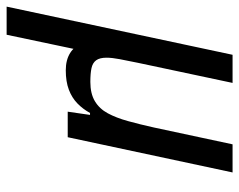

<svg xmlns="http://www.w3.org/2000/svg" viewBox="-124 -458 739 594"><g transform="rotate(90 246.0 -160.5)"><path d="M-31 189 118 -510H205L143 -218Q136 -184 131.5 -160.5Q127 -137 127 -120Q127 -99 135 -88Q143 -77 159.5 -73.5Q176 -70 202 -70Q238 -70 261.5 -84Q285 -98 299 -124Q313 -150 323 -186Q333 -222 343 -267L395 -510H482L373 0H294L304 -69H298Q286 -47 268.5 -30Q251 -13 226 -3.5Q201 6 166 6Q134 6 112.5 -7.5Q91 -21 87 -41L107 -53L56 189Z"/></g></svg>

Font: Saira SemiCondensed SemiBold
Style: Italic
Weight: 600
Width: 4
Italic angle: -12°
Designer: Hector Gatti with collaboration of the Omnibus-Type team
Foundry: Omnibus-Type
Version: Version 1.101